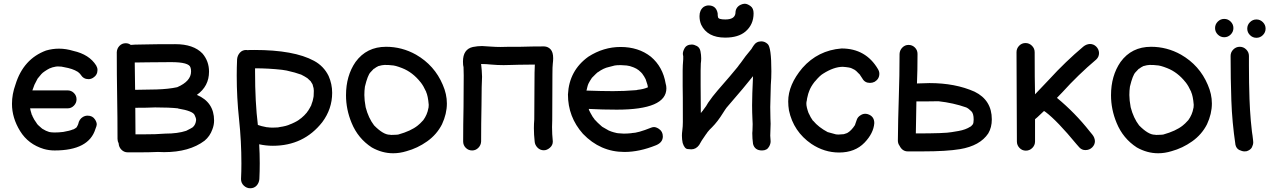

<svg xmlns="http://www.w3.org/2000/svg" viewBox="-20 -794 6783 1026"><path d="M272 10Q242 10 214 2Q131 -23 87.5 -93.5Q44 -164 44 -239Q44 -291 63 -343Q105 -479 226 -524Q260 -534 295 -534Q333 -534 372 -522Q457 -503 494 -444Q501 -432 501 -420Q501 -393 477 -378Q465 -371 453 -371Q426 -371 411 -395L408 -399Q406 -402 404 -403Q402 -404 396 -410L394 -411Q369 -427 323 -435L308 -438L287 -439L278 -438L260 -434Q258 -433 256 -432.5Q254 -432 251 -430.5Q248 -429 246 -429Q232 -422 219 -413L215 -410Q204 -404 181 -374Q172 -358 164 -341L160 -330Q156 -321 153 -311H341Q361 -311 375 -297Q389 -283 389 -263Q389 -244 375 -229.5Q361 -215 341 -215H141Q142 -206 149 -184L150 -180Q151 -180 152 -178.5Q153 -177 153 -174Q162 -154 175 -137Q179 -128 200 -111L206 -106Q221 -97 226 -95L229 -94Q244 -87 254 -87L270 -86Q294 -86 318 -89Q353 -95 369 -102H370Q371 -103 373 -103Q383 -108 386 -111H387Q388 -112 388.5 -113Q389 -114 391 -116.5Q393 -119 395 -124L398 -131Q403 -157 423 -169Q435 -176 448 -176Q475 -176 488 -155Q497 -141 497 -129Q497 -122 490 -105Q455 10 272 10Z M702 -314 816 -316Q881 -318 927 -328Q1001 -360 1001 -412Q1001 -425 998 -433Q991 -462 894 -462Q808 -462 771 -461Q748 -460 700 -460ZM736 -76Q819 -76 863 -80Q930 -80 975 -95Q1007 -111 1010 -114Q1026 -128 1028 -153Q1028 -163 1020 -179Q1011 -201 932 -214Q931 -214 931 -215Q886 -220 809 -220Q768 -218 703 -218L704 -76ZM735 20H662Q643 20 629 6Q615 -8 614 -28Q608 -39 608 -52Q608 -163 606 -278.5Q604 -394 604 -515Q605 -535 618.5 -549Q632 -563 652 -563Q667 -563 679 -554Q699 -556 725 -556Q756 -556 781 -557Q806 -558 917 -558Q1014 -558 1062 -508Q1097 -467 1097 -411Q1097 -333 1032 -287Q1124 -248 1124 -150Q1124 -126 1115 -103Q1102 -66 1073 -42Q992 19 857 19L824 18Q775 20 735 20Z M1343 -429V-410Q1343 -247 1358 -126H1359Q1374 -120 1406 -114H1410Q1421 -112 1437 -112L1463 -113Q1464 -113 1466.5 -113.5Q1469 -114 1471 -114Q1473 -114 1474 -115Q1511 -120 1531 -130L1539 -133Q1573 -148 1584 -159Q1585 -159 1586.5 -160.5Q1588 -162 1590 -163Q1606 -176 1620 -193L1621 -195Q1626 -200 1636 -218L1644 -233V-235Q1652 -254 1655 -274L1656 -280Q1657 -294 1657 -309Q1657 -323 1652 -336Q1652 -343 1641 -358V-359Q1630 -370 1625 -374Q1625 -375 1624 -375Q1623 -375 1623 -376Q1608 -386 1588 -396H1587Q1561 -406 1512 -417L1487 -421Q1415 -429 1343 -429ZM1339 -527Q1551 -527 1658 -469Q1710 -441 1736 -388Q1755 -345 1755 -298Q1755 -212 1702 -141Q1603 -15 1438 -15Q1401 -15 1365 -23Q1368 28 1368 78Q1368 121 1366 163Q1364 184 1351 198Q1338 212 1317 212Q1298 212 1283 198Q1268 184 1268 163Q1270 121 1270 80Q1270 -39 1257.5 -156Q1245 -273 1245 -390Q1245 -434 1247 -478Q1249 -498 1262 -512.5Q1275 -527 1296 -527L1302 -526Q1308 -527 1339 -527Z M2081 25Q2022 25 1967 -6Q1893 -54 1859 -137Q1829 -209 1829 -285Q1829 -389 1880 -463Q1939 -544 2043 -544Q2128 -544 2203 -502Q2302 -445 2346 -341Q2368 -291 2368 -241Q2368 -186 2342 -130Q2314 -75 2262.5 -38.5Q2211 -2 2152 14Q2116 25 2081 25ZM2071 -73Q2087 -73 2098 -74L2108 -75Q2176 -94 2212 -123Q2224 -132 2241 -151Q2241 -152 2242 -152Q2263 -181 2269 -215Q2269 -218 2270 -218L2271 -234Q2267 -282 2257 -303V-305L2256 -306Q2243 -335 2228 -354Q2228 -355 2227 -355Q2185 -408 2129 -430Q2091 -445 2073 -445Q2061 -447 2035 -447Q2023 -447 1999 -440V-439Q1990 -435 1984.5 -430.5Q1979 -426 1977 -426L1960 -408Q1945 -393 1930 -331Q1927 -310 1927 -286Q1927 -259 1934 -221Q1949 -163 1979 -124Q2028 -74 2063 -74Z M2503 10Q2483 10 2469 -4Q2455 -18 2455 -38Q2455 -130 2457 -223L2458 -391L2457 -435Q2454 -444 2454 -465Q2454 -531 2507 -543Q2532 -548 2556 -548L2603 -545Q2631 -543 2654 -543Q2686 -543 2701 -544H2760Q2824 -546 2888 -546Q2909 -545 2922.5 -530Q2936 -515 2936 -483Q2936 -469 2934 -454Q2932 -439 2932 -396Q2932 -211 2931 -152L2930 -115Q2930 -77 2934 -39V-37Q2934 -18 2918.5 -4.5Q2903 9 2886 9Q2866 9 2852 -5.5Q2838 -20 2837 -39Q2833 -74 2833 -109Q2833 -132 2835 -156Q2836 -213 2836 -331Q2836 -422 2838 -448V-449L2752 -448Q2733 -448 2715 -447L2671 -446Q2638 -446 2605 -449Q2578 -452 2551 -452Q2555 -419 2556 -384L2554 -327L2553 -231Q2551 -134 2551 -38Q2550 -18 2536 -4Q2522 10 2503 10Z M3317 18Q3188 18 3095 -79Q3015 -169 3015 -289Q3021 -417 3124 -491Q3205 -543 3296 -543Q3392 -543 3458 -491Q3522 -437 3537 -348Q3541 -335 3541 -322Q3541 -208 3276 -208Q3200 -208 3126 -212L3128 -205L3135 -191L3147 -170L3156 -158V-157Q3173 -138 3194 -120L3199 -116L3234 -96Q3235 -96 3237 -95Q3239 -94 3241 -93.5Q3243 -93 3244 -92Q3258 -87 3276 -83Q3281 -83 3283 -82L3313 -80Q3332 -80 3351 -82Q3356 -82 3356 -83Q3388 -83 3460 -112Q3467 -115 3475 -115Q3486 -115 3500 -106Q3522 -92 3522 -65Q3522 -33 3486 -18Q3397 18 3317 18ZM3256 -307Q3316 -307 3376 -312Q3380 -313 3385 -313Q3385 -314 3387 -314Q3418 -317 3441 -327H3442Q3442 -338 3432 -365Q3432 -368 3430 -370V-371Q3421 -389 3414 -397V-398Q3406 -408 3396 -416L3394 -418Q3381 -428 3368 -433L3363 -435Q3346 -442 3329 -444L3297 -446Q3275 -446 3265 -444L3234 -436Q3205 -430 3175 -408Q3172 -408 3169 -403H3168Q3161 -397 3155 -390L3143 -378Q3131 -360 3125 -348V-347Q3125 -346 3124 -346Q3120 -336 3118 -326.5Q3116 -317 3114 -310Q3197 -307 3256 -307Z M4052 10Q4013 10 4004 -25Q4000 -54 4000 -83Q4000 -88 4001 -95.5Q4002 -103 4002 -131L4001 -154Q3999 -193 3999 -232Q3999 -284 4004 -387Q3965 -337 3862 -218L3860 -215Q3857 -212 3855 -208L3844 -191Q3815 -144 3785 -114Q3772 -102 3760 -87Q3760 -86 3759 -85Q3758 -84 3757 -82Q3756 -80 3753 -77Q3726 -39 3716 -19Q3699 4 3674 4Q3671 4 3654.5 2.5Q3638 1 3628 -30Q3624 -49 3624 -69Q3624 -82 3626 -96Q3629 -119 3629 -142Q3629 -309 3628 -334V-418Q3628 -442 3631 -478V-495L3630 -498Q3629 -501 3629 -506Q3629 -519 3637 -534Q3648 -556 3677 -556Q3689 -556 3704 -548Q3719 -540 3723 -520.5Q3727 -501 3727 -482Q3727 -468 3725 -455L3724 -417V-338Q3725 -308 3725 -191L3727 -192L3733 -200Q3734 -200 3734.5 -201Q3735 -202 3736 -203Q3737 -204 3737 -205Q3756 -229 3764 -245Q3788 -280 3815 -311Q3892 -399 3920 -434Q3922 -437 3925 -440.5Q3928 -444 3928 -445L3939 -459Q3967 -499 3984 -518L3997 -534V-535L4006 -549Q4021 -573 4048 -573Q4067 -573 4082 -559Q4102 -542 4102 -413Q4102 -377 4099 -340Q4096 -253 4096 -222L4097 -161L4098 -133L4096 -69L4098 -39Q4098 -25 4090 -11Q4079 10 4052 10ZM3855 -593Q3760 -593 3727 -662Q3718 -683 3718 -708Q3718 -740 3740 -757Q3753 -765 3766 -765Q3807 -765 3815 -723Q3815 -708 3817 -702Q3819 -690 3856 -690Q3906 -690 3910 -723Q3910 -756 3939 -769Q3950 -774 3960 -774Q3973 -774 3990 -762Q4007 -750 4007 -723Q4007 -662 3963 -625Q3925 -593 3855 -593Z M4464 21Q4385 21 4316 -25Q4220 -91 4196 -204Q4192 -228 4192 -252Q4192 -341 4268 -431Q4351 -525 4477 -535Q4607 -535 4672 -424Q4679 -412 4679 -400Q4679 -372 4654 -357Q4642 -351 4629 -351Q4601 -351 4588 -375L4576 -393V-394L4555 -415Q4549 -421 4533 -428Q4524 -434 4484 -437Q4436 -437 4378 -400Q4361 -390 4336 -360Q4335 -358 4333 -357Q4312 -330 4304 -307L4299 -293Q4291 -263 4291 -255Q4289 -251 4289 -240Q4289 -222 4301 -189L4302 -188Q4311 -167 4324 -149L4326 -148Q4354 -114 4403 -88Q4406 -88 4407 -87Q4408 -86 4447 -76L4460 -75L4489 -77L4507 -83Q4529 -95 4549 -126L4550 -130Q4554 -139 4557 -150Q4562 -169 4580 -179Q4591 -186 4604 -186Q4610 -186 4617 -184Q4652 -173 4652 -136Q4648 -82 4600 -32Q4549 21 4464 21Z M4909 15H4831Q4802 15 4787 -15Q4778 -27 4778 -43Q4779 -158 4783 -274Q4787 -390 4787 -506Q4788 -526 4802 -540Q4816 -554 4835 -554Q4855 -554 4869 -540Q4883 -526 4883 -506Q4883 -417 4880 -348L4947 -350Q5085 -350 5188 -304Q5280 -259 5280 -156Q5280 -113 5261 -81Q5217 -15 5110 3Q5038 15 4909 15ZM4874 -81Q5032 -81 5066 -88Q5070 -88 5102 -94Q5141 -101 5165 -117Q5168 -117 5178 -129Q5183 -136 5183 -155Q5183 -187 5171 -199Q5155 -215 5143 -220Q5075 -244 4995 -253Q4937 -253 4920 -252H4877Z M5462 11Q5442 11 5428 -3.5Q5414 -18 5414 -38Q5412 -368 5412 -515Q5412 -535 5426 -549.5Q5440 -564 5460 -564Q5480 -564 5494.5 -549.5Q5509 -535 5509 -515Q5509 -366 5511 -290Q5550 -330 5588 -371Q5673 -464 5769 -545Q5785 -558 5804 -559Q5824 -559 5838 -545Q5852 -531 5853 -511Q5853 -490 5838 -476Q5742 -395 5657 -301L5628 -271Q5725 -191 5803 -92L5817 -75Q5830 -59 5831 -40Q5831 -21 5816.5 -6.5Q5802 8 5780 8Q5761 8 5748 -6L5733 -23Q5630 -148 5568 -195L5559 -201Q5513 -157 5511 -157V-38Q5511 -18 5496.5 -3.5Q5482 11 5462 11Z M6169 25Q6110 25 6055 -6Q5981 -54 5947 -137Q5917 -209 5917 -285Q5917 -389 5968 -463Q6027 -544 6131 -544Q6216 -544 6291 -502Q6390 -445 6434 -341Q6456 -291 6456 -241Q6456 -186 6430 -130Q6402 -75 6350.5 -38.5Q6299 -2 6240 14Q6204 25 6169 25ZM6159 -73Q6175 -73 6186 -74L6196 -75Q6264 -94 6300 -123Q6312 -132 6329 -151Q6329 -152 6330 -152Q6351 -181 6357 -215Q6357 -218 6358 -218L6359 -234Q6355 -282 6345 -303V-305L6344 -306Q6331 -335 6316 -354Q6316 -355 6315 -355Q6273 -408 6217 -430Q6179 -445 6161 -445Q6149 -447 6123 -447Q6111 -447 6087 -440V-439Q6078 -435 6072.5 -430.5Q6067 -426 6065 -426L6048 -408Q6033 -393 6018 -331Q6015 -310 6015 -286Q6015 -259 6022 -221Q6037 -163 6067 -124Q6116 -74 6151 -74Z M6676 -46Q6677 -40 6677 -34Q6677 -21 6670 -7Q6663 7 6642 14Q6636 15 6631 15Q6618 15 6602.5 7.5Q6587 0 6582 -20Q6564 -141 6560 -257.5Q6556 -374 6556 -495Q6556 -515 6570.5 -529.5Q6585 -544 6605 -544Q6625 -544 6639.5 -529.5Q6654 -515 6654 -495V-443Q6654 -351 6657 -265Q6659 -207 6664 -149L6670 -91L6672 -77Q6672 -74 6673 -71Q6674 -59 6676 -46ZM6571 -644Q6571 -624 6556.5 -609.5Q6542 -595 6522 -595Q6502 -595 6487.5 -609.5Q6473 -624 6473 -644Q6473 -664 6487.5 -678.5Q6502 -693 6522 -693Q6542 -693 6556.5 -678.5Q6571 -664 6571 -644ZM6743 -641Q6743 -621 6728.5 -606.5Q6714 -592 6694 -592Q6674 -592 6659.5 -606.5Q6645 -621 6645 -641Q6645 -661 6659.5 -675.5Q6674 -690 6694 -690Q6714 -690 6728.5 -675.5Q6743 -661 6743 -641Z"/></svg>

Font: Bad Comic
Style: Regular
Weight: 400
Designer: GGBotNet
Foundry: f0n7
Version: 0.9